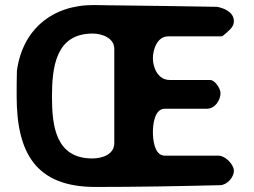

<svg xmlns="http://www.w3.org/2000/svg" viewBox="-20 -734 1008 761"><path d="M46 -353C46 -129 121 7 358 7C523 7 687 4 853 0C880 -1 907 -31 907 -57C907 -83 872 -117 847 -117H633C591 -117 586 -184 586 -210C586 -236 591 -303 633 -303H800C833 -303 854 -338 854 -365C854 -383 832 -417 813 -417H653C606 -417 586 -466 586 -503C586 -536 602 -590 647 -590H860C861 -590 870 -597 873 -600C889 -615 907 -627 907 -650C907 -686 868 -702 840 -707C776 -708 477 -713 413 -713C408 -713 363 -714 350 -714C187 -714 69 -617 47 -453C46 -438 46 -368 46 -353ZM186 -350C186 -466 200 -601 347 -601C382 -601 433 -585 433 -540V-167C433 -120 382 -106 346 -106C202 -106 186 -232 186 -350Z"/></svg>

Font: Asimov Print
Style: Regular
Weight: 500
Designer: Google
Version: Version 2.000980: 2014